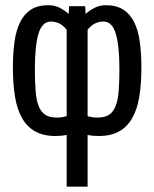

<svg xmlns="http://www.w3.org/2000/svg" viewBox="-20 -514 590 734"><path d="M384.8 -494.1Q424.8 -494.1 451.2 -477.3Q477.5 -460.4 492.9 -429.4Q508.3 -398.4 514.4 -354.2Q520.5 -310.1 520.5 -255.4Q520.5 -192.9 512.5 -144.3Q504.4 -95.7 485.4 -62.3Q466.3 -28.8 435.1 -11.5Q403.8 5.9 357.9 5.9Q345.2 5.9 335 4.9Q324.7 3.9 314.9 2V199.7H234.9V2Q225.1 3.9 214.8 4.9Q204.6 5.9 191.9 5.9Q146 5.9 114.7 -11.5Q83.5 -28.8 64.5 -62.3Q45.4 -95.7 37.4 -144.3Q29.3 -192.9 29.3 -255.4Q29.3 -310.1 35.4 -354.2Q41.5 -398.4 56.9 -429.4Q72.3 -460.4 98.4 -477.3Q124.5 -494.1 165 -494.1Q188.5 -494.1 207.3 -484.6Q226.1 -475.1 242.7 -460.9L244.1 -490.2H305.7L307.1 -460.9Q323.7 -475.1 342.5 -484.6Q361.3 -494.1 384.8 -494.1ZM197.3 -64.5Q208.5 -64.5 217 -65.9Q225.6 -67.4 234.9 -69.8V-400.4Q221.2 -417.5 206.1 -424.6Q190.9 -431.6 174.3 -431.6Q141.1 -431.6 127.2 -385.3Q113.3 -338.9 113.3 -250Q113.3 -202.1 116 -167.2Q118.7 -132.3 127.4 -109.4Q136.2 -86.4 152.8 -75.4Q169.4 -64.5 197.3 -64.5ZM352.5 -64.5Q380.4 -64.5 397 -75.4Q413.6 -86.4 422.4 -109.4Q431.2 -132.3 433.8 -167.2Q436.5 -202.1 436.5 -250Q436.5 -338.9 422.6 -385.3Q408.7 -431.6 375.5 -431.6Q358.9 -431.6 343.8 -424.6Q328.6 -417.5 314.9 -400.4V-69.8Q324.2 -67.4 332.8 -65.9Q341.3 -64.5 352.5 -64.5Z"/></svg>

Font: Code New Roman
Style: Regular
Weight: 400
Monospace: yes
Designer: Sam Radian
Foundry: Code New Roman
Version: Version 2.00 November 29, 2014